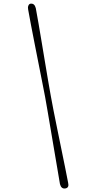

<svg xmlns="http://www.w3.org/2000/svg" viewBox="-20 -842 476 1081"><path d="M233.9 -296.7Q240 -262.1 248.5 -213.4Q256.9 -164.7 266.2 -109Q275.4 -53.3 285.1 2.8Q294.7 58.8 303.1 108.5Q311.5 158.2 317.6 194.4Q324.9 222.5 347.5 219Q370.6 215.5 363.6 186.9Q356.6 150.1 346.5 100.1Q336.5 50.1 324.9 -5.7Q313.4 -61.5 302.2 -116.8Q291.1 -172 281.4 -220.2Q271.7 -268.3 265.9 -302.4Q259.6 -336.5 251.4 -385.1Q243.2 -433.8 233.8 -489.8Q224.4 -545.8 215.1 -602.1Q205.7 -658.3 197.1 -708.8Q188.5 -759.4 181.5 -796.1Q174.3 -824.3 151.8 -821.2Q143.7 -820 139.7 -810.1Q135.8 -800.3 138.5 -788.2Q144.8 -752.5 154.2 -702.9Q163.7 -653.3 174.8 -597Q185.9 -540.7 196.9 -485Q207.9 -429.2 217.6 -380.3Q227.3 -331.4 233.9 -296.7Z"/></svg>

Font: Fraunces 9pt Light
Style: Italic
Weight: 300
Italic angle: -16°
Version: Version 1.000;[0bf87f6ff]